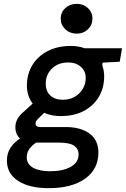

<svg xmlns="http://www.w3.org/2000/svg" viewBox="-20 -747 655 999"><path d="M296 -143Q248 -143 210 -160L177 -128Q165 -116 165 -104Q165 -86 190 -86H321Q400 -86 446 -52Q492 -18 492 47Q492 133 423 182.5Q354 232 233 232Q132 232 74 194Q16 156 16 89Q16 50 34.5 22Q53 -6 84 -26Q60 -49 60 -85Q60 -126 95 -158L150 -208Q120 -248 120 -302Q120 -362 148.5 -408.5Q177 -455 228.5 -481.5Q280 -508 349 -508Q388 -508 420 -496H615L603 -426L514 -421L512 -407Q522 -380 522 -350Q522 -290 494.5 -243.5Q467 -197 416.5 -170Q366 -143 296 -143ZM306 -228Q359 -228 392.5 -261.5Q426 -295 426 -342Q426 -377 400.5 -399.5Q375 -422 335 -422Q283 -422 250.5 -390.5Q218 -359 218 -312Q218 -272 242 -250Q266 -228 306 -228ZM119 71Q119 107 152 125.5Q185 144 241 144Q307 144 348 121Q389 98 389 56Q389 28 366 11.5Q343 -5 287 -5H168Q119 28 119 71ZM379 -572Q344 -572 320 -594.5Q296 -617 296 -650Q296 -683 320 -705Q344 -727 379 -727Q414 -727 437.5 -705Q461 -683 461 -650Q461 -617 437.5 -594.5Q414 -572 379 -572Z"/></svg>

Font: DM Mono Medium
Style: Italic
Weight: 500
Italic angle: -10°
Designer: Colophon Foundry
Foundry: Colophon Foundry
Version: Version 1.000; ttfautohint (v1.8.2.53-6de2)